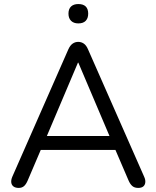

<svg xmlns="http://www.w3.org/2000/svg" viewBox="-20 -918 769 945"><path d="M72.3 6.9Q55.8 6.9 46.3 -0.3Q36.8 -7.6 35.4 -20.3Q34 -33 40.8 -48.6L316.5 -675.4Q325.3 -694.9 337.7 -703.4Q350.1 -711.9 365 -711.9Q380.1 -711.9 392.5 -703.4Q404.9 -694.9 413.1 -675.4L689.3 -48.6Q696.6 -33 695.1 -20.1Q693.7 -7.2 685 -0.1Q676.3 6.9 660.2 6.9Q641.8 6.9 631 -2.6Q620.3 -12.1 612.6 -30L539.1 -201.2L578.8 -180H149.3L189.6 -201.2L116.5 -30Q108.3 -10.6 98 -1.8Q87.7 6.9 72.3 6.9ZM363.6 -609.5 202.9 -230.3 179 -248.6H549.1L526.7 -230.3L365.6 -609.5ZM365.6 -802.8Q342.5 -802.8 329.8 -815.6Q317 -828.4 317 -850.9Q317 -874 329.8 -886.1Q342.5 -898.1 365.6 -898.1Q389.6 -898.1 401.9 -886.1Q414.1 -874 414.1 -850.9Q414.1 -828.4 401.9 -815.6Q389.6 -802.8 365.6 -802.8Z"/></svg>

Font: Nunito ExtraLight
Style: Regular
Weight: 200
Designer: Vernon Adams
Foundry: Vernon Adams
Version: Version 3.602